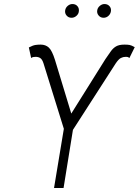

<svg xmlns="http://www.w3.org/2000/svg" viewBox="-20 -933 689 953"><path d="M248.2 0 296.9 -293.7 195.7 -619.3Q189.6 -638.1 180.2 -644.5Q170.8 -650.9 156.2 -650.9Q150.2 -650.9 144.4 -649.7Q138.5 -648.4 134.6 -644.9L123.2 -697.4Q142.8 -707.7 155.2 -709.7Q167.6 -711.6 181.8 -711.6Q206.3 -711.6 222.3 -696.9Q238.3 -682.2 252.8 -636L333.8 -369.3L503.2 -639.6Q518.1 -660.9 529.3 -677.2Q540.5 -693.5 555.8 -702.6Q571 -711.6 597.7 -711.6Q613.3 -711.6 622.9 -709.9Q632.5 -708.1 648.8 -698.9L622.2 -644.9Q618.3 -648.4 614.9 -649.7Q611.5 -650.9 603.3 -650.9Q591.3 -650.9 579.9 -645.1Q568.5 -639.2 555 -619.3L342 -288.4L295.5 0ZM334.9 -844.8Q320 -844.8 310.4 -856Q300.8 -867.2 303.6 -882.5Q305.8 -895.2 316.4 -904.1Q327.1 -913 339.5 -913Q355.5 -913 364.7 -902Q373.9 -891 371.1 -875Q369.7 -863.3 359 -854Q348.4 -844.8 334.9 -844.8ZM494 -844.8Q479 -844.8 469.5 -856.2Q459.9 -867.5 462.7 -882.5Q464.8 -894.9 475.5 -903.9Q486.2 -913 498.6 -913Q514.6 -913 524 -901.8Q533.4 -890.6 530.2 -875Q527.7 -862.6 517.6 -853.7Q507.5 -844.8 494 -844.8Z"/></svg>

Font: Inter UI Extra Light
Style: Italic
Weight: 200
Italic angle: -9.39999°
Designer: Rasmus Andersson
Foundry: rsms
Version: 3.2;8d6f07862